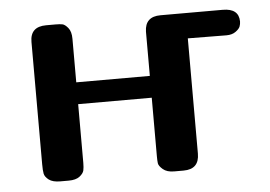

<svg xmlns="http://www.w3.org/2000/svg" viewBox="-40 -510 789 561"><g transform="rotate(-5 354.0 -229.0)"><path d="M66.9 -54.2V-413.1Q66.9 -458 113.8 -458H142.1Q154.3 -458 161.6 -456.5Q168.9 -455.1 178 -444.1Q187 -433.1 187 -412.1V-284.2H402.8V-414.1Q403.8 -458 449.2 -458H631.8Q678.7 -458 679.2 -419.9Q679.2 -412.1 676.5 -405Q673.8 -397.9 663.3 -390.4Q652.8 -382.8 636.2 -382.8Q613.3 -382.8 522.9 -383.8V-45.9Q522.9 0 477.1 0H449.2Q428.2 0 416.5 -10Q404.8 -20 403.8 -28.1Q402.8 -36.1 402.8 -48.8V-220.2H187V-47.9Q187 -34.7 185.1 -25.9Q183.1 -17.1 172.1 -8.5Q161.1 0 140.1 0H115.2Q93.3 0 82 -8.5Q70.8 -17.1 68.8 -26.6Q66.9 -36.1 66.9 -54.2Z"/></g></svg>

Font: CMU Sans Serif
Style: Bold
Weight: 700
Version: Version 0.7.0